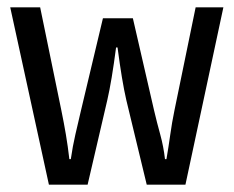

<svg xmlns="http://www.w3.org/2000/svg" viewBox="-20 -506 640 526"><path d="M114 0 8 -486H90L148 -204Q155 -170 160.5 -137.5Q166 -105 170 -70H174Q179 -105 186.5 -137.5Q194 -170 202 -204L262 -456H344L402 -204Q410 -170 419 -137.5Q428 -105 432 -70H436Q442 -105 446.5 -137.5Q451 -170 458 -204L516 -486H592L488 0H382L326 -232Q320 -258 314 -294Q308 -330 302 -376H298Q292 -330 286 -294Q280 -258 274 -232L220 0Z"/></svg>

Font: Source Code Pro ExtraLight
Style: Regular
Weight: 200
Monospace: yes
Designer: Paul D. Hunt, Teo Tuominen
Foundry: Adobe
Version: Version 1.026;hotconv 1.1.0;makeotfexe 2.6.0